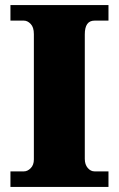

<svg xmlns="http://www.w3.org/2000/svg" viewBox="-20 -734 466 754"><path d="M21 0V-61H74Q88 -61 100.5 -73.5Q113 -86 113 -108V-600Q113 -627 100.5 -640Q88 -653 74 -653H21V-714H406V-653H351Q313 -653 313 -599V-110Q313 -88 324.5 -74.5Q336 -61 351 -61H406V0Z"/></svg>

Font: Noto Serif Tamil Black
Style: Italic
Weight: 900
Italic angle: -12°
Designer: Indian Type Foundry, Tom Grace, and the Monotype Design Team
Foundry: Monotype Imaging Inc.
Version: Version 2.003; ttfautohint (v1.8.4.7-5d5b)